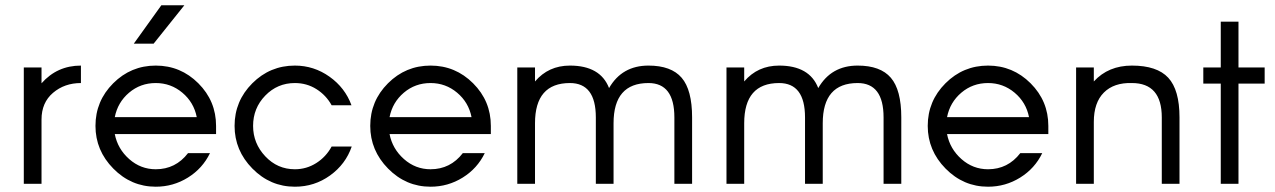

<svg xmlns="http://www.w3.org/2000/svg" viewBox="-20 -695 4822 726"><path d="M137 -440V-380Q196 -447 286 -447V-381Q224 -381 180.5 -344Q137 -307 137 -243V0H70V-440Z M677 -675 561 -530H486L590 -675ZM797 -219V-188H414Q425 -132 468.5 -93.5Q512 -55 569 -55Q644 -55 691 -116H774Q746 -58 690.5 -23.5Q635 11 569 11Q476 11 408.5 -57.5Q341 -126 341 -219Q341 -313 408 -380Q475 -447 569 -447Q663 -447 730 -380Q797 -313 797 -219ZM569 -381Q511 -381 468 -344.5Q425 -308 414 -252H724Q713 -308 669.5 -344.5Q626 -381 569 -381Z M1309 -297H1234Q1213 -335 1176.5 -358Q1140 -381 1095 -381Q1029 -381 983 -333.5Q937 -286 937 -219Q937 -153 983 -104Q1029 -55 1095 -55Q1139 -55 1176 -78.5Q1213 -102 1234 -141H1310Q1287 -74 1228 -31.5Q1169 11 1095 11Q1002 11 934.5 -57.5Q867 -126 867 -219Q867 -313 934 -380Q1001 -447 1095 -447Q1167 -447 1226 -405Q1285 -363 1309 -297Z M1836 -219V-188H1453Q1464 -132 1507.5 -93.5Q1551 -55 1608 -55Q1683 -55 1730 -116H1813Q1785 -58 1729.5 -23.5Q1674 11 1608 11Q1515 11 1447.5 -57.5Q1380 -126 1380 -219Q1380 -313 1447 -380Q1514 -447 1608 -447Q1702 -447 1769 -380Q1836 -313 1836 -219ZM1608 -381Q1550 -381 1507 -344.5Q1464 -308 1453 -252H1763Q1752 -308 1708.5 -344.5Q1665 -381 1608 -381Z M2432 -447Q2518 -447 2557.5 -401Q2597 -355 2597 -251V0H2530V-251Q2530 -381 2432 -381Q2300 -381 2300 -229V0H2233V-251Q2233 -381 2135 -381Q2003 -381 2003 -229V0H1936V-440H2003V-387Q2054 -447 2135 -447Q2250 -447 2283 -362Q2332 -447 2432 -447Z M3223 -447Q3309 -447 3348.5 -401Q3388 -355 3388 -251V0H3321V-251Q3321 -381 3223 -381Q3091 -381 3091 -229V0H3024V-251Q3024 -381 2926 -381Q2794 -381 2794 -229V0H2727V-440H2794V-387Q2845 -447 2926 -447Q3041 -447 3074 -362Q3123 -447 3223 -447Z M3944 -219V-188H3561Q3572 -132 3615.5 -93.5Q3659 -55 3716 -55Q3791 -55 3838 -116H3921Q3893 -58 3837.5 -23.5Q3782 11 3716 11Q3623 11 3555.5 -57.5Q3488 -126 3488 -219Q3488 -313 3555 -380Q3622 -447 3716 -447Q3810 -447 3877 -380Q3944 -313 3944 -219ZM3716 -381Q3658 -381 3615 -344.5Q3572 -308 3561 -252H3871Q3860 -308 3816.5 -344.5Q3773 -381 3716 -381Z M4049 0V-440H4116V-387Q4171 -447 4260 -447Q4355 -447 4397.5 -401Q4440 -355 4440 -251V0H4373V-251Q4373 -381 4260 -381Q4192 -383 4154 -345Q4116 -307 4116 -234V0Z M4762 -379H4663V0H4596V-379H4530V-440H4596V-613H4663V-440H4762Z"/></svg>

Font: Arcon
Style: Regular
Weight: 400
Designer: M. Zarth
Foundry: martin zarth - visuelle & digitale kommunikation
Version: Version 1.131;PS 001.131;hotconv 1.0.70;makeotf.lib2.5.58329